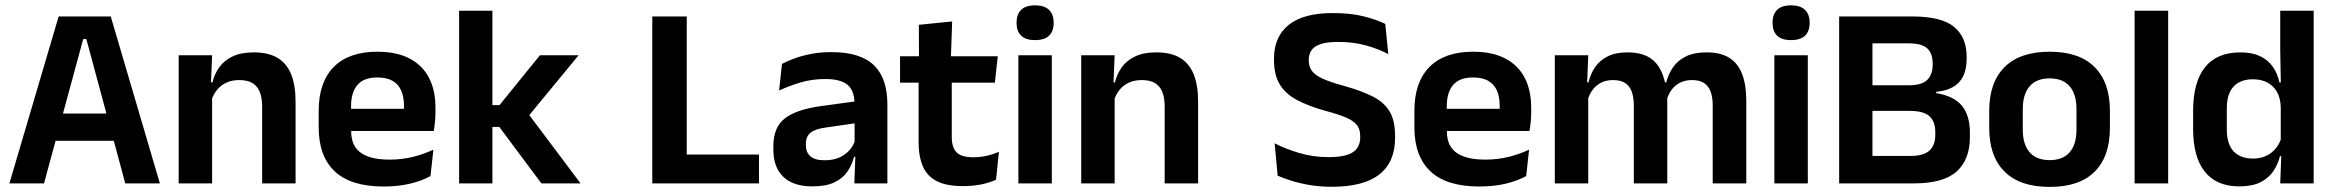

<svg xmlns="http://www.w3.org/2000/svg" viewBox="-20 -702 8932 735"><path d="M16 0 204.5 -639H404L592 0H459.5L310.5 -552.5H298.5L148.5 0ZM159 -163V-267.5H448V-163Z M983.5 0V-294.5Q983.5 -325.5 975.2 -348Q967 -370.5 948 -383Q929 -395.5 896 -395.5Q867 -395.5 845.2 -385Q823.5 -374.5 809.8 -356.8Q796 -339 789 -316.5L769 -386.5H793Q801 -419 819.8 -445Q838.5 -471 870.8 -486.2Q903 -501.5 951.5 -501.5Q1008 -501.5 1043 -480.2Q1078 -459 1094.8 -417Q1111.5 -375 1111.5 -313V0ZM664 0V-490.5H792L787 -371L792 -360.5V0Z M1449 12Q1323 12 1261.5 -46Q1200 -104 1200 -214V-278Q1200 -387 1257.5 -445.5Q1315 -504 1424.5 -504Q1498.5 -504 1548 -478Q1597.5 -452 1622.2 -404.2Q1647 -356.5 1647 -290V-272.5Q1647 -254.5 1645.2 -235.8Q1643.5 -217 1640.5 -200.5H1524.5Q1526 -228 1526.2 -252.8Q1526.5 -277.5 1526.5 -297.5Q1526.5 -332 1515.5 -356.2Q1504.5 -380.5 1482 -393Q1459.5 -405.5 1424.5 -405.5Q1373 -405.5 1348.5 -377Q1324 -348.5 1324 -296V-250.5L1324.5 -236V-197.5Q1324.5 -174.5 1331.8 -155Q1339 -135.5 1356 -121.2Q1373 -107 1401.2 -99Q1429.5 -91 1472 -91Q1518 -91 1559.8 -101.2Q1601.5 -111.5 1639 -129L1628 -28Q1594.5 -9.5 1549.2 1.2Q1504 12 1449 12ZM1268 -200.5V-285.5H1614.5V-200.5Z M2052.5 0 1891.5 -216H1848V-299.5H1892L2047 -490.5H2195L1996 -249V-275L2202.5 0ZM1737.5 0V-661H1865V0Z M2609 0H2477V-639H2609ZM2551 -110.5H2885.5V0H2551Z M3250.5 0 3255 -120 3251.5 -131V-284.5L3251 -306.5Q3251 -354.5 3224.8 -377Q3198.5 -399.5 3139 -399.5Q3088.5 -399.5 3044.2 -386.2Q3000 -373 2962.5 -355.5L2973.5 -457.5Q2995.5 -469 3023.8 -479.2Q3052 -489.5 3087 -496Q3122 -502.5 3162.5 -502.5Q3222.5 -502.5 3264 -488.2Q3305.5 -474 3330.2 -447.5Q3355 -421 3366 -384.2Q3377 -347.5 3377 -303V0ZM3090 11.5Q3017 11.5 2978.8 -25Q2940.5 -61.5 2940.5 -129V-143Q2940.5 -214.5 2984.5 -248.8Q3028.5 -283 3124 -296L3263 -315L3270.5 -232.5L3142.5 -214Q3100.5 -208.5 3082.8 -194Q3065 -179.5 3065 -151.5V-146.5Q3065 -119 3082.2 -103.8Q3099.5 -88.5 3136.5 -88.5Q3169.5 -88.5 3193 -99Q3216.5 -109.5 3231.8 -126.8Q3247 -144 3253.5 -165.5L3271.5 -102H3249.5Q3241.5 -70.5 3223.8 -44.8Q3206 -19 3174 -3.8Q3142 11.5 3090 11.5Z M3666.5 10.5Q3604 10.5 3566.8 -8.2Q3529.5 -27 3513 -65Q3496.5 -103 3496.5 -158.5V-444.5H3623.5V-177.5Q3623.5 -137.5 3641.8 -118.8Q3660 -100 3706 -100Q3733 -100 3758 -105.8Q3783 -111.5 3804 -121L3793 -14Q3768 -2.5 3735.8 4Q3703.5 10.5 3666.5 10.5ZM3425.5 -385.5V-486.5H3799.5L3788.5 -385.5ZM3498 -477 3497.5 -607 3625 -620 3620 -477Z M3878.5 0V-490.5H4006.5V0ZM3942.5 -548.5Q3906 -548.5 3888.8 -565.8Q3871.5 -583 3871.5 -613.5V-616Q3871.5 -646.5 3888.8 -664Q3906 -681.5 3942.5 -681.5Q3978.5 -681.5 3996 -664Q4013.5 -646.5 4013.5 -616V-613.5Q4013.5 -582.5 3996 -565.5Q3978.5 -548.5 3942.5 -548.5Z M4438.5 0V-294.5Q4438.5 -325.5 4430.2 -348Q4422 -370.5 4403 -383Q4384 -395.5 4351 -395.5Q4322 -395.5 4300.2 -385Q4278.5 -374.5 4264.8 -356.8Q4251 -339 4244 -316.5L4224 -386.5H4248Q4256 -419 4274.8 -445Q4293.5 -471 4325.8 -486.2Q4358 -501.5 4406.5 -501.5Q4463 -501.5 4498 -480.2Q4533 -459 4549.8 -417Q4566.5 -375 4566.5 -313V0ZM4119 0V-490.5H4247L4242 -371L4247 -360.5V0Z M5078 13Q5033.5 13 4994.8 6.5Q4956 0 4924.8 -9.8Q4893.5 -19.5 4871 -29.5L4859.5 -153.5Q4898.5 -133 4952 -116.8Q5005.5 -100.5 5066 -100.5Q5130 -100.5 5158.5 -119Q5187 -137.5 5187 -176V-181.5Q5187 -206.5 5174.8 -222.8Q5162.5 -239 5134 -251.5Q5105.5 -264 5056.5 -277Q4987.5 -296 4943.2 -320.2Q4899 -344.5 4878 -380.8Q4857 -417 4857 -472V-478Q4857 -562 4913.8 -607Q4970.5 -652 5081.5 -652Q5150.5 -652 5200 -639.5Q5249.5 -627 5283 -610.5L5294.5 -495Q5257 -515 5208.8 -528.2Q5160.5 -541.5 5103.5 -541.5Q5061 -541.5 5036.2 -533.5Q5011.5 -525.5 5000.8 -510Q4990 -494.5 4990 -472.5V-471Q4990 -448.5 5001.2 -432Q5012.5 -415.5 5041.5 -401.8Q5070.5 -388 5124 -373.5Q5192 -354.5 5235.2 -332.5Q5278.5 -310.5 5299.5 -275.5Q5320.5 -240.5 5320.5 -183V-174Q5320.5 -81.5 5260.2 -34.2Q5200 13 5078 13Z M5643.5 12Q5517.5 12 5456 -46Q5394.5 -104 5394.5 -214V-278Q5394.5 -387 5452 -445.5Q5509.5 -504 5619 -504Q5693 -504 5742.5 -478Q5792 -452 5816.8 -404.2Q5841.5 -356.5 5841.5 -290V-272.5Q5841.5 -254.5 5839.8 -235.8Q5838 -217 5835 -200.5H5719Q5720.5 -228 5720.8 -252.8Q5721 -277.5 5721 -297.5Q5721 -332 5710 -356.2Q5699 -380.5 5676.5 -393Q5654 -405.5 5619 -405.5Q5567.5 -405.5 5543 -377Q5518.5 -348.5 5518.5 -296V-250.5L5519 -236V-197.5Q5519 -174.5 5526.2 -155Q5533.5 -135.5 5550.5 -121.2Q5567.5 -107 5595.8 -99Q5624 -91 5666.5 -91Q5712.5 -91 5754.2 -101.2Q5796 -111.5 5833.5 -129L5822.5 -28Q5789 -9.5 5743.8 1.2Q5698.5 12 5643.5 12ZM5462.5 -200.5V-285.5H5809V-200.5Z M6536.5 0V-298Q6536.5 -328 6529 -349.8Q6521.5 -371.5 6504.2 -383.5Q6487 -395.5 6457.5 -395.5Q6430.5 -395.5 6410.5 -385Q6390.5 -374.5 6378 -356.8Q6365.5 -339 6359.5 -316.5L6345.5 -386.5H6358.5Q6366.5 -418 6384.5 -444.2Q6402.5 -470.5 6433.8 -486Q6465 -501.5 6513 -501.5Q6566.5 -501.5 6599.8 -480.8Q6633 -460 6649 -418.8Q6665 -377.5 6665 -316.5V0ZM5932 0V-490.5H6060L6055 -366L6060 -360.5V0ZM6234.5 0V-298Q6234.5 -328 6227 -349.8Q6219.5 -371.5 6202.2 -383.5Q6185 -395.5 6155.5 -395.5Q6128 -395.5 6108.2 -385Q6088.5 -374.5 6075.8 -356.8Q6063 -339 6057 -316.5L6037 -386.5H6061Q6068.5 -419 6086.2 -445Q6104 -471 6134.5 -486.2Q6165 -501.5 6210.5 -501.5Q6279 -501.5 6313.8 -466.5Q6348.5 -431.5 6357.5 -364.5Q6359.5 -354.5 6361 -341.2Q6362.5 -328 6362.5 -316.5V0Z M6772.5 0V-490.5H6900.5V0ZM6836.5 -548.5Q6800 -548.5 6782.8 -565.8Q6765.5 -583 6765.5 -613.5V-616Q6765.5 -646.5 6782.8 -664Q6800 -681.5 6836.5 -681.5Q6872.5 -681.5 6890 -664Q6907.5 -646.5 6907.5 -616V-613.5Q6907.5 -582.5 6890 -565.5Q6872.5 -548.5 6836.5 -548.5Z M7113.5 0V-105H7292.5Q7344.5 -105 7366.5 -125.8Q7388.5 -146.5 7388.5 -185V-197Q7388.5 -236.5 7366.2 -257Q7344 -277.5 7290 -277.5H7112V-375.5H7287Q7336.5 -375.5 7357.5 -396Q7378.5 -416.5 7378.5 -453.5V-460Q7378.5 -497 7358 -516.5Q7337.5 -536 7287 -536H7111V-639H7300.5Q7411.5 -639 7460 -599.5Q7508.5 -560 7508.5 -485V-476.5Q7508.5 -419.5 7480.2 -388Q7452 -356.5 7392 -350.5V-345.5Q7459.5 -334.5 7490.2 -297.5Q7521 -260.5 7521 -193.5V-177Q7521 -91 7470.2 -45.5Q7419.5 0 7307.5 0ZM7020.5 0V-639H7148V0Z M7826.5 13.5Q7712.5 13.5 7653.8 -45Q7595 -103.5 7595 -211.5V-278Q7595 -386.5 7653.8 -445.2Q7712.5 -504 7826.5 -504Q7940 -504 7998.5 -445.2Q8057 -386.5 8057 -278V-211.5Q8057 -103.5 7998.8 -45Q7940.5 13.5 7826.5 13.5ZM7826.5 -89Q7876.5 -89 7902.8 -119Q7929 -149 7929 -205V-284.5Q7929 -341.5 7902.8 -371.8Q7876.5 -402 7826.5 -402Q7776 -402 7749.8 -371.8Q7723.5 -341.5 7723.5 -284.5V-205Q7723.5 -149 7749.8 -119Q7776 -89 7826.5 -89Z M8151.5 0V-661H8280V0Z M8552 11.5Q8465.5 11.5 8420.5 -44.5Q8375.5 -100.5 8375.5 -209.5V-277Q8375.5 -387.5 8421 -444.5Q8466.5 -501.5 8556.5 -501.5Q8600.5 -501.5 8630.8 -487.5Q8661 -473.5 8679.8 -447.5Q8698.5 -421.5 8706 -386.5H8743.5L8711 -291.5Q8710 -326 8696.8 -349.8Q8683.5 -373.5 8660 -386Q8636.5 -398.5 8604.5 -398.5Q8556 -398.5 8530.2 -370.5Q8504.5 -342.5 8504.5 -287V-206Q8504.5 -151 8530.2 -123Q8556 -95 8605.5 -95Q8633.5 -95 8655.5 -105.5Q8677.5 -116 8692.2 -134.2Q8707 -152.5 8713.5 -175.5L8744 -104H8708Q8700 -72 8682 -45.8Q8664 -19.5 8632.5 -4Q8601 11.5 8552 11.5ZM8709 0 8713.5 -120 8711 -148.5V-349L8711.5 -369.5L8709 -510V-661H8837V0Z"/></svg>

Font: Anek Latin SemiBold
Style: Regular
Weight: 600
Designer: Yesha Goshar
Foundry: Ek Type
Version: Version 1.003